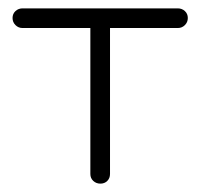

<svg xmlns="http://www.w3.org/2000/svg" viewBox="-20 -426 479 459"><path d="M220 13Q210 13 203 6.5Q196 0 196 -10V-359H34Q24 -359 17 -366Q10 -373 10 -383Q10 -393 17 -399.5Q24 -406 34 -406H405Q415 -406 422 -399.5Q429 -393 429 -383Q429 -373 422 -366Q415 -359 405 -359H243V-10Q243 0 236.5 6.5Q230 13 220 13Z"/></svg>

Font: Zen Kurenaido
Style: Regular
Weight: 400
Designer: Yoshimichi Ohira
Foundry: Positype
Version: Version 1.001